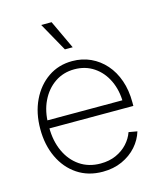

<svg xmlns="http://www.w3.org/2000/svg" viewBox="-113 -824 770 916"><g transform="rotate(-15 272.5 -366.0)"><path d="M281.2 10.3Q210 10.3 156.7 -25.1Q103.5 -60.5 74.2 -122.6Q44.9 -184.6 44.9 -263.2Q44.9 -342.8 74.5 -404.5Q104 -466.3 156 -502Q208 -537.6 275.4 -537.6Q324.2 -537.6 365.7 -518.6Q407.2 -499.5 438 -464.6Q468.8 -429.7 485.6 -381.3Q502.4 -333 502.4 -273.4V-255.4H69.3V-294.9H478L459 -281.7Q459 -343.8 435.8 -392.6Q412.6 -441.4 371.1 -469.2Q329.6 -497.1 275.4 -497.1Q220.7 -497.1 178.5 -468.3Q136.2 -439.5 112.1 -389.4Q87.9 -339.4 87.9 -274.9V-259.8Q87.9 -193.4 111.6 -141.6Q135.3 -89.8 178.7 -60.1Q222.2 -30.3 281.2 -30.3Q324.2 -30.3 357.9 -45.4Q391.6 -60.5 414.6 -85.7Q437.5 -110.8 447.8 -140.6L489.7 -133.3Q478 -93.8 449 -61Q419.9 -28.3 377.2 -9Q334.5 10.3 281.2 10.3ZM256.8 -600.6 177.7 -742.2H229L295.4 -600.6Z"/></g></svg>

Font: Inter 24pt ExtraLight
Style: Regular
Weight: 250
Designer: Rasmus Andersson
Foundry: rsms
Version: Version 4.001;git-66647c0bb